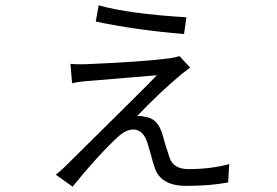

<svg xmlns="http://www.w3.org/2000/svg" viewBox="-20 -654 1040 722"><path d="M351 -634Q464 -602 681 -589L672 -526Q491 -541 340 -573ZM695 -400 660 -373Q579 -305 496 -218Q514 -218 523 -215Q573 -211 591 -148Q603 -104 618 -60Q633 -18 689 -18Q772 -18 842 -37L838 32Q769 45 681 45Q582 45 561 -26Q556 -39 547 -74L534 -118Q518 -167 481 -167Q453 -167 421 -137Q344 -65 253 48L190 3Q212 -15 224 -27Q538 -337 570 -371L318 -350Q276 -347 251 -341L245 -414Q270 -411 313 -413Q522 -422 620 -435Q643 -439 655 -443Z"/></svg>

Font: Source Han Sans CN Normal
Style: Regular
Weight: 350
Designer: Ryoko NISHIZUKA 西塚涼子 (kana, bopomofo & ideographs); Paul D. Hunt (Latin, Greek & Cyrillic); Sandoll Communications 산돌커뮤니
Foundry: Adobe
Version: Version 2.004;hotconv 1.0.118;makeotfexe 2.5.65603